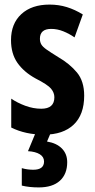

<svg xmlns="http://www.w3.org/2000/svg" viewBox="-20 -577 414 837"><path d="M347 -160Q347 -77 301 -33.5Q255 10 172 10Q91 10 29 -21V-147Q55 -129 90 -116Q125 -103 160 -103Q217 -103 217 -153Q217 -173 202.5 -190.5Q188 -208 135 -235Q84 -263 56 -303Q28 -343 28 -402Q28 -474 73 -515.5Q118 -557 196 -557Q236 -557 271.5 -546Q307 -535 341 -514L305 -414Q282 -430 256 -440.5Q230 -451 203 -451Q154 -451 154 -408Q154 -394 160 -383.5Q166 -373 183 -361Q200 -349 234 -328Q284 -299 315.5 -261Q347 -223 347 -160ZM273 130Q273 182 241 211Q209 240 149 240Q107 240 75 232V156Q89 160 101.5 161.5Q114 163 125 163Q172 163 172 127Q172 107 153.5 95.5Q135 84 102 82L136 0H202L185 40Q227 47 250 70.5Q273 94 273 130Z"/></svg>

Font: Noto Sans Armenian ExtraCondensed
Style: Bold
Weight: 700
Width: 2
Designer: Monotype Design Team
Foundry: Monotype Imaging Inc.
Version: Version 2.008; ttfautohint (v1.8.4.7-5d5b)